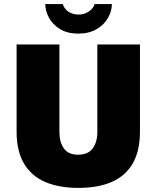

<svg xmlns="http://www.w3.org/2000/svg" viewBox="-20 -905 764 937"><path d="M363 12Q268 12 200.5 -17Q133 -46 97 -107Q61 -168 61 -262V-688H270V-260Q270 -212 291.5 -181Q313 -150 361 -150Q410 -150 432.5 -181Q455 -212 455 -260V-688H663V-262Q663 -168 627.5 -107Q592 -46 525 -17Q458 12 363 12ZM362 -741Q309 -741 273 -763Q237 -785 219 -818.5Q201 -852 201 -885H287Q289 -874 299 -861.5Q309 -849 326 -841.5Q343 -834 363 -834Q386 -834 402.5 -842.5Q419 -851 429.5 -863Q440 -875 441 -885H526Q526 -852 507.5 -818.5Q489 -785 452 -763Q415 -741 362 -741Z"/></svg>

Font: Archivo SemiCondensed Black
Style: Regular
Weight: 900
Width: 4
Designer: Hector Gatti
Foundry: Omnibus-Type
Version: Version 2.001